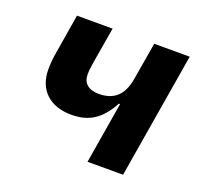

<svg xmlns="http://www.w3.org/2000/svg" viewBox="-96 -629 792 741"><g transform="rotate(20 300.0 -258.0)"><path d="M332 0H478L563.9 -516H418L392 -361.9C380 -291.9 344.1 -261 282 -261C240.1 -261 217 -282 217 -316.1C217 -332 218 -343 221.9 -366.8L247.2 -516H100.9L73.2 -348C70 -328.1 67.8 -307.9 67.8 -284.1C67.8 -197.1 125 -149.1 209.9 -149.1C282 -149.1 328.8 -177.9 369 -252.1H373.9Z"/></g></svg>

Font: Margiela Mono Italic Bold It
Style: Regular
Weight: 700
Designer: Mike Abbink, Paul van der Laan, Pieter van Rosmalen
Foundry: Bold Monday
Version: Version 2.003 2021